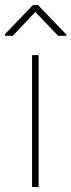

<svg xmlns="http://www.w3.org/2000/svg" viewBox="-40 -749 286 769"><path d="M114.7 -528.3V0H88.4V-528.3ZM111.8 -729 226.1 -610.4V-605.5H192.9L101.6 -701.2L11.2 -605.5H-20V-612.3L92.3 -729Z"/></svg>

Font: Vazirmatn UI Thin
Style: Regular
Weight: 100
Designer: Saber Rastikerdar
Foundry: Saber Rastikerdar
Version: Version 33.003